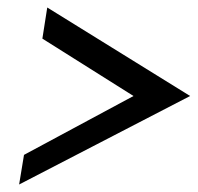

<svg xmlns="http://www.w3.org/2000/svg" viewBox="-20 -538 527 512"><path d="M31 -46 487 -282 106 -518 93 -435 336 -282 44 -125Z"/></svg>

Font: Charger Pro
Style: BdNarObl
Weight: 700
Designer: Jasper
Foundry: Cannot Into Space Fonts
Version: Version 1.09